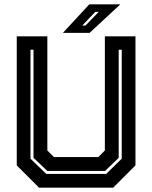

<svg xmlns="http://www.w3.org/2000/svg" viewBox="-20 -868 704 888"><path d="M160.5 0 57.5 -103V-700H199V-172L229.5 -141.5H434.5L465 -172V-700H606.5V-103L503.5 0ZM194 -63.5H471L543 -134V-638H529V-138L466 -77.5H199L135 -138V-638H121V-134ZM271 -716 393 -848H536.5L394.5 -716ZM360.5 -750H375.5L436.5 -813H420.5Z"/></svg>

Font: Tourney
Style: Bold
Weight: 700
Designer: Tyler Finck
Foundry: Etcetera Type Co
Version: Version 1.015